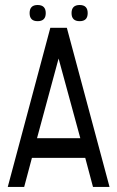

<svg xmlns="http://www.w3.org/2000/svg" viewBox="-20 -740 464 760"><path d="M128.9 -720.2Q161.1 -720.2 161.1 -688Q161.1 -656.2 128.9 -656.2Q97.2 -656.2 97.2 -688Q97.2 -720.2 128.9 -720.2ZM295.4 -720.2Q327.1 -720.2 327.1 -688Q327.1 -656.2 295.4 -656.2Q263.2 -656.2 263.2 -688Q263.2 -720.2 295.4 -720.2ZM10.7 0 179.2 -629.9H244.6L413.6 0H348.1L317.4 -115.2H106.4L75.7 0ZM297.9 -192.9 211.9 -508.3 126.5 -192.9Z"/></svg>

Font: Fibel Sued LRS
Style: Regular
Weight: 400
Designer: Peter Wiegel
Foundry: Peter Wiegel
Version: Version 000.000